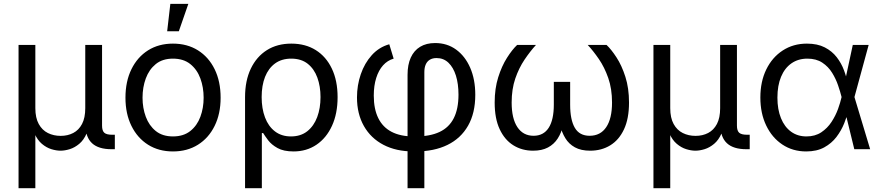

<svg xmlns="http://www.w3.org/2000/svg" viewBox="-20 -781 4613 1005"><path d="M77.1 204.1V-545.9H165V-214.8Q165 -164.1 182.9 -131.8Q200.7 -99.6 230.7 -84.7Q260.7 -69.8 297.4 -69.8Q334.5 -69.8 363.5 -85Q392.6 -100.1 409.4 -132.1Q426.3 -164.1 426.3 -214.8V-545.9H514.2V-123.5Q514.2 -96.7 525.9 -86.2Q537.6 -75.7 566.9 -75.7H581.1V0H563.5Q495.6 0 461.9 -31.2Q428.2 -62.5 428.2 -122.6V-171.9H448.7Q448.7 -117.7 433.6 -82.8Q418.5 -47.9 394.8 -28.1Q371.1 -8.3 345 -0.2Q318.8 7.8 296.9 7.8Q274.9 7.8 248.8 -0.2Q222.7 -8.3 199.2 -28.1Q175.8 -47.9 160.6 -82.8Q145.5 -117.7 145.5 -171.9H165V204.1Z M885.3 11.7Q811 11.7 755.1 -23.4Q699.2 -58.6 668 -122.1Q636.7 -185.5 636.7 -269.5Q636.7 -355 668 -418.7Q699.2 -482.4 755.1 -517.6Q811 -552.7 885.3 -552.7Q960 -552.7 1016.1 -517.6Q1072.3 -482.4 1103.5 -418.7Q1134.8 -355 1134.8 -269.5Q1134.8 -185.5 1103.5 -122.1Q1072.3 -58.6 1016.1 -23.4Q960 11.7 885.3 11.7ZM885.3 -66.9Q940.4 -66.9 976.1 -95.2Q1011.7 -123.5 1028.8 -169.7Q1045.9 -215.8 1045.9 -269.5Q1045.9 -323.7 1028.8 -370.4Q1011.7 -417 976.1 -445.6Q940.4 -474.1 885.3 -474.1Q830.6 -474.1 795.4 -445.6Q760.3 -417 743.2 -370.6Q726.1 -324.2 726.1 -269.5Q726.1 -215.8 743.2 -169.7Q760.3 -123.5 795.4 -95.2Q830.6 -66.9 885.3 -66.9ZM855 -617.2 871.6 -760.7H965.8L916 -617.2Z M1262.7 204.1V-272.5Q1262.7 -358.4 1292.7 -421.4Q1322.8 -484.4 1377 -518.6Q1431.2 -552.7 1504.9 -552.7Q1578.6 -552.7 1632.8 -518.8Q1687 -484.9 1717 -421.9Q1747.1 -358.9 1747.1 -272.5Q1747.1 -186.5 1717.8 -122.6Q1688.5 -58.6 1636.5 -23.4Q1584.5 11.7 1516.6 11.7Q1464.4 11.7 1432.6 -6.1Q1400.9 -23.9 1383.8 -46.6Q1366.7 -69.3 1357.4 -84.5H1350.6V204.1ZM1502.9 -66.9Q1554.2 -66.9 1588.6 -94.2Q1623 -121.6 1640.4 -168.2Q1657.7 -214.8 1657.7 -272.9Q1657.7 -329.1 1641.1 -374.8Q1624.5 -420.4 1590.6 -447.3Q1556.6 -474.1 1504.4 -474.1Q1454.6 -474.1 1419.9 -449Q1385.3 -423.8 1367.4 -378.7Q1349.6 -333.5 1349.6 -272.9Q1349.6 -212.9 1367.2 -166.3Q1384.8 -119.6 1419.2 -93.3Q1453.6 -66.9 1502.9 -66.9Z M2113.3 204.1V-389.6Q2113.3 -442.4 2130.1 -479.5Q2147 -516.6 2179.2 -536.1Q2211.4 -555.7 2257.8 -555.7Q2320.3 -555.7 2367.4 -521.5Q2414.6 -487.3 2441.2 -426.3Q2467.8 -365.2 2467.8 -284.7Q2467.8 -189 2429.9 -122.8Q2392.1 -56.6 2322.3 -22.5Q2252.4 11.7 2156.2 11.7H2144Q2053.7 11.7 1987.3 -22.9Q1920.9 -57.6 1884.8 -121.3Q1848.6 -185.1 1848.6 -271Q1848.6 -334.5 1868.4 -392.3Q1888.2 -450.2 1926 -492.2Q1963.9 -534.2 2017.6 -549.3L2040.5 -474.1Q2008.3 -464.8 1985.1 -439Q1961.9 -413.1 1949.2 -372.8Q1936.5 -332.5 1936.5 -280.3Q1936.5 -210.4 1960 -162.8Q1983.4 -115.2 2029.5 -91.1Q2075.7 -66.9 2144 -66.9H2156.2Q2231 -66.9 2280.8 -90.3Q2330.6 -113.8 2355.2 -162.4Q2379.9 -210.9 2379.9 -285.6Q2379.9 -341.8 2366.5 -385Q2353 -428.2 2327.4 -452.6Q2301.8 -477.1 2265.1 -477.1Q2244.1 -477.1 2229.7 -468.3Q2215.3 -459.5 2208.3 -443.1Q2201.2 -426.8 2201.2 -403.3V204.1Z M2770.5 7.8Q2712.4 7.8 2667 -20.5Q2621.6 -48.8 2595.5 -104.7Q2569.3 -160.6 2569.3 -244.1Q2569.3 -317.9 2587.9 -376.7Q2606.4 -435.5 2633.8 -478.5Q2661.1 -521.5 2687 -545.9H2785.6Q2754.9 -512.2 2725.6 -468.8Q2696.3 -425.3 2677.2 -369.9Q2658.2 -314.5 2658.2 -244.1Q2658.2 -160.6 2688.2 -115.5Q2718.3 -70.3 2772.9 -70.3Q2825.2 -70.3 2852.1 -112.1Q2878.9 -153.8 2878.9 -233.4V-352.5H2964.4V-233.4Q2964.4 -153.8 2988.8 -112.1Q3013.2 -70.3 3066.4 -70.3Q3123 -70.3 3153.3 -115.5Q3183.6 -160.6 3183.6 -244.1Q3183.6 -316.4 3163.8 -372.8Q3144 -429.2 3114.7 -471.9Q3085.4 -514.6 3056.2 -545.9H3154.8Q3179.7 -522.5 3207 -480.5Q3234.4 -438.5 3253.4 -379.2Q3272.5 -319.8 3272.5 -244.1Q3272.5 -160.2 3246.3 -104.2Q3220.2 -48.3 3174.3 -20.3Q3128.4 7.8 3069.3 7.8Q3021 7.8 2989.3 -9.8Q2957.5 -27.3 2939 -57.9Q2920.4 -88.4 2911.1 -127.4H2927.7Q2918.9 -86.4 2899.4 -56.2Q2879.9 -25.9 2848.1 -9Q2816.4 7.8 2770.5 7.8Z M3400.4 204.1V-545.9H3488.3V-214.8Q3488.3 -164.1 3506.1 -131.8Q3523.9 -99.6 3554 -84.7Q3584 -69.8 3620.6 -69.8Q3657.7 -69.8 3686.8 -85Q3715.8 -100.1 3732.7 -132.1Q3749.5 -164.1 3749.5 -214.8V-545.9H3837.4V-123.5Q3837.4 -96.7 3849.1 -86.2Q3860.8 -75.7 3890.1 -75.7H3904.3V0H3886.7Q3818.8 0 3785.2 -31.2Q3751.5 -62.5 3751.5 -122.6V-171.9H3772Q3772 -117.7 3756.8 -82.8Q3741.7 -47.9 3718 -28.1Q3694.3 -8.3 3668.2 -0.2Q3642.1 7.8 3620.1 7.8Q3598.1 7.8 3572 -0.2Q3545.9 -8.3 3522.5 -28.1Q3499 -47.9 3483.9 -82.8Q3468.8 -117.7 3468.8 -171.9H3488.3V204.1Z M4199.7 11.7Q4129.4 11.7 4075.2 -24.4Q4021 -60.5 3990.5 -124.3Q3960 -188 3960 -270.5Q3960 -354 3991 -417.5Q4022 -481 4077.1 -516.8Q4132.3 -552.7 4203.6 -552.7Q4258.8 -552.7 4297.1 -533Q4335.4 -513.2 4359.9 -481.4Q4384.3 -449.7 4397.9 -412.8Q4411.6 -376 4417.5 -342.3H4449.2L4452.1 -274.4L4534.7 0H4451.7L4384.8 -274.4Q4378.4 -300.3 4366.9 -334Q4355.5 -367.7 4335.7 -399.9Q4315.9 -432.1 4284.2 -453.1Q4252.4 -474.1 4206.1 -474.1Q4158.2 -474.1 4122.8 -449.5Q4087.4 -424.8 4068.4 -379.2Q4049.3 -333.5 4049.3 -270Q4049.3 -208 4067.9 -162.4Q4086.4 -116.7 4120.6 -91.8Q4154.8 -66.9 4201.2 -66.9Q4246.6 -66.9 4278.8 -88.4Q4311 -109.9 4332.5 -142.8Q4354 -175.8 4366.5 -210.4Q4378.9 -245.1 4384.8 -271.5L4443.8 -545.9H4526.9L4452.1 -271.5L4449.2 -206.5H4421.9Q4414.1 -173.3 4398.9 -135.5Q4383.8 -97.7 4358.4 -64.2Q4333 -30.8 4294.2 -9.5Q4255.4 11.7 4199.7 11.7Z"/></svg>

Font: Inter Variable LoSnoCo
Style: Regular
Weight: 400
Designer: Rasmus Andersson
Foundry: rsms
Version: Version 4.000;git-a52131595; featfreeze: case,dlig,ss01,ss02